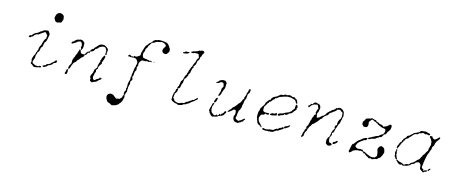

<svg xmlns="http://www.w3.org/2000/svg" viewBox="-51 -1320 5025 2148"><g transform="rotate(15 2461.5 -246.0)"><path d="M535 -141Q542 -145 547 -143Q552 -141 551 -134Q549 -123 544.5 -118.5Q540 -114 527 -110Q518 -107 516 -101.5Q514 -96 502 -85Q490 -74 478 -71Q469 -69 466.5 -67.5Q464 -66 458 -58Q451 -48 446 -47Q441 -46 435 -40.5Q429 -35 419.5 -36Q410 -37 409 -41Q406 -50 416 -52Q420 -53 424.5 -56.5Q429 -60 435 -60.5Q441 -61 442 -67Q445 -78 454 -78Q464 -78 470 -84Q473 -87 479 -87Q484 -87 485 -88Q486 -89 487 -94Q489 -101 497 -105Q505 -109 511 -116Q517 -123 520 -124Q523 -125 526.5 -131.5Q530 -138 535 -141ZM361 -441Q367 -441 369 -440Q371 -439 377 -433Q384 -424 386 -418.5Q388 -413 391 -409Q394 -405 392 -397.5Q390 -390 390 -383Q390 -376 387.5 -372.5Q385 -369 386 -366Q387 -363 385 -355Q379 -335 377 -324Q376 -318 370 -314Q361 -306 358 -290Q355 -271 353 -259Q352 -253 347 -249Q335 -235 335 -227Q333 -205 328 -193Q322 -183 317 -180.5Q312 -178 313 -172Q314 -166 308.5 -154.5Q303 -143 303 -136Q303 -102 298 -97Q296 -95 296 -92Q296 -89 293 -85Q290 -81 290 -77Q290 -73 288 -67Q286 -61 290.5 -52Q295 -43 297.5 -42.5Q300 -42 305 -41Q310 -40 316.5 -34.5Q323 -29 338 -29Q353 -29 358 -27.5Q363 -26 368 -32Q373 -38 380 -38Q386 -38 390.5 -35Q395 -32 395 -28Q395 -21 382 -20Q368 -19 352 -13Q345 -11 337 -10.5Q329 -10 323 -8.5Q317 -7 309.5 -12Q302 -17 299 -20Q288 -32 284 -32Q275 -32 272.5 -39Q270 -46 275 -58Q277 -62 273.5 -70.5Q270 -79 271 -90Q272 -101 274.5 -105.5Q277 -110 277 -113Q277 -115 280 -123Q283 -131 287 -138.5Q291 -146 293 -148Q296 -152 297 -164Q298 -176 302.5 -179Q307 -182 306 -187Q305 -192 309 -196Q316 -203 315 -224Q315 -232 320.5 -242.5Q326 -253 327 -257.5Q328 -262 332 -266.5Q336 -271 336 -279.5Q336 -288 338.5 -291Q341 -294 342.5 -304.5Q344 -315 347.5 -319Q351 -323 351.5 -328.5Q352 -334 360 -342Q368 -350 367.5 -355.5Q367 -361 369 -372Q371 -383 371 -385Q371 -387 360.5 -398.5Q350 -410 348 -413Q341 -422 328 -411Q323 -406 313.5 -401.5Q304 -397 304 -395Q304 -393 295.5 -389Q287 -385 281.5 -378.5Q276 -372 264 -371Q248 -370 239 -360Q236 -356 231.5 -354Q227 -352 223 -343Q220 -336 218 -334.5Q216 -333 210 -332Q201 -331 200.5 -326Q200 -321 196 -319.5Q192 -318 182.5 -318Q173 -318 172 -320Q171 -322 175.5 -330.5Q180 -339 183 -341Q185 -342 193 -342Q202 -342 210 -356Q212 -361 221 -367Q230 -373 232 -375Q233 -378 239.5 -381Q246 -384 250 -383Q255 -383 257 -387.5Q259 -392 263.5 -393Q268 -394 270 -394.5Q272 -395 276.5 -402Q281 -409 288 -411Q303 -416 314 -428Q321 -435 331 -436Q341 -437 347 -439Q353 -441 361 -441ZM438 -664Q449 -670 458 -665Q462 -662 468.5 -662Q475 -662 485.5 -651.5Q496 -641 495 -635Q494 -629 497 -621Q502 -604 495 -595Q491 -590 491 -587Q491 -575 482 -567Q478 -563 469.5 -563Q461 -563 453.5 -559Q446 -555 438 -556Q416 -558 409 -576Q406 -582 402 -588Q395 -599 401 -616Q403 -623 404 -629Q405 -635 408 -639.5Q411 -644 417.5 -652.5Q424 -661 428 -661Q432 -661 438 -664Z M684 -80Q693 -83 696 -77Q698 -73 695 -71Q689 -67 694 -61Q697 -58 695 -52Q693 -46 693 -38Q693 -25 680 -23Q673 -22 670 -26Q665 -31 669 -38Q677 -53 676 -64Q674 -76 684 -80ZM1044 -331Q1050 -337 1051 -337Q1052 -337 1056 -332.5Q1060 -328 1059.5 -319Q1059 -310 1056.5 -305.5Q1054 -301 1054 -295.5Q1054 -290 1050.5 -285.5Q1047 -281 1046 -273Q1045 -265 1041 -261Q1035 -254 1039 -249Q1045 -240 1036 -232Q1031 -228 1029 -223Q1027 -218 1024 -215Q1021 -212 1016.5 -201.5Q1012 -191 1012 -188Q1012 -185 1013.5 -180.5Q1015 -176 1010 -171.5Q1005 -167 1002.5 -162Q1000 -157 997.5 -155Q995 -153 998 -147Q1005 -135 995 -123Q990 -118 991 -107Q992 -96 988 -90Q984 -84 984 -74Q984 -63 992 -48Q993 -45 1000 -43Q1007 -41 1011 -42Q1016 -43 1021 -50Q1028 -59 1036 -61Q1040 -62 1046 -66.5Q1052 -71 1055.5 -72.5Q1059 -74 1059 -79Q1059 -84 1063 -85Q1071 -87 1072 -81Q1073 -77 1075 -77.5Q1077 -78 1078 -81Q1079 -85 1081 -86Q1082 -86 1083 -84L1081 -75Q1078 -71 1077 -68Q1074 -62 1062 -56Q1054 -52 1047 -43Q1033 -28 1026 -26Q1019 -25 1017 -23Q1015 -21 1010.5 -21Q1006 -21 1001.5 -17Q997 -13 992 -11Q987 -9 975 -14Q965 -18 962.5 -22Q960 -26 961 -37L963 -48L958 -54Q953 -59 953 -68Q954 -84 962 -97Q975 -117 976 -138Q977 -153 980 -156Q1001 -181 1003 -186Q1004 -188 1003 -201.5Q1002 -215 1006.5 -223.5Q1011 -232 1010 -236.5Q1009 -241 1014 -247Q1018 -251 1018.5 -253.5Q1019 -256 1016 -266Q1015 -270 1019 -274.5Q1023 -279 1024 -289Q1025 -298 1031.5 -311Q1038 -324 1044 -331ZM749 -439Q774 -437 781 -425Q785 -419 789 -418Q793 -417 794 -409.5Q795 -402 795 -372Q794 -352 790 -347Q786 -342 784 -336Q781 -324 775 -330Q772 -332 774 -335.5Q776 -339 772 -346L768 -354L770 -365Q773 -378 772.5 -383Q772 -388 767 -397Q760 -408 759 -411Q758 -414 753 -416.5Q748 -419 739 -415Q730 -411 724 -411Q718 -411 716 -407Q714 -403 709.5 -400.5Q705 -398 700 -393.5Q695 -389 687 -385.5Q679 -382 675 -378Q666 -369 656 -373Q650 -375 655 -386Q659 -395 671 -399Q677 -400 679 -402Q681 -404 682 -410Q683 -414 689 -415.5Q695 -417 697.5 -421.5Q700 -426 704.5 -427.5Q709 -429 717 -432Q725 -435 728.5 -434Q732 -433 735 -436.5Q738 -440 749 -439ZM1065 -361Q1070 -351 1063 -346Q1055 -341 1051 -351Q1049 -358 1051 -363Q1056 -371 1052 -374Q1048 -377 1053 -388Q1055 -393 1048.5 -400.5Q1042 -408 1041 -413Q1038 -427 1016 -428Q1005 -429 992.5 -424Q980 -419 977 -416.5Q974 -414 969 -411.5Q964 -409 959 -400Q954 -391 941 -385Q931 -380 928.5 -377.5Q926 -375 923 -365Q921 -358 912 -351Q903 -344 891 -341L880 -339L881 -333Q883 -321 872 -321Q867 -321 861.5 -319Q856 -317 856 -311Q856 -298 842 -290Q827 -281 827 -271Q827 -263 816 -256Q797 -243 789 -229Q784 -218 773 -211Q765 -205 758 -189Q756 -184 750 -180Q738 -175 730 -159Q718 -134 718 -131Q718 -128 715.5 -122.5Q713 -117 713 -113.5Q713 -110 710 -105.5Q707 -101 706 -97Q704 -88 698 -88Q688 -88 690 -103Q693 -127 703 -139Q709 -146 711 -152Q715 -174 712 -185Q710 -190 712.5 -195Q715 -200 715 -203.5Q715 -207 718 -212Q721 -217 721 -221.5Q721 -226 725.5 -229.5Q730 -233 730.5 -241.5Q731 -250 740 -266.5Q749 -283 749 -290Q749 -300 755 -307Q757 -311 759 -321.5Q761 -332 764 -332.5Q767 -333 768 -329Q769 -325 773 -324Q776 -323 778 -312Q781 -298 787 -293Q798 -286 817 -288L828 -289L834 -301Q841 -313 845.5 -318.5Q850 -324 851.5 -326.5Q853 -329 861 -331Q874 -333 880 -349Q883 -358 886.5 -361Q890 -364 894.5 -368.5Q899 -373 905 -374Q909 -375 910.5 -376.5Q912 -378 914 -384Q918 -393 929.5 -403Q941 -413 941 -414.5Q941 -416 952.5 -428Q964 -440 976 -444Q988 -448 1004.5 -448Q1021 -448 1026 -443Q1031 -438 1036 -438Q1041 -438 1042.5 -434.5Q1044 -431 1054 -424Q1064 -417 1065 -413.5Q1066 -410 1067.5 -404Q1069 -398 1067 -391Q1065 -384 1065 -378Q1065 -372 1063.5 -369Q1062 -366 1065 -361Z M1598 -410Q1599 -412 1601.5 -411Q1604 -410 1605 -408Q1606 -404 1604.5 -402.5Q1603 -401 1600 -403Q1594 -406 1598 -410ZM1594 -661Q1638 -665 1685 -653Q1692 -651 1704.5 -638Q1717 -625 1722 -614Q1727 -602 1731 -600.5Q1735 -599 1736 -587Q1739 -559 1726 -549Q1721 -545 1719 -538.5Q1717 -532 1709 -530Q1692 -526 1685 -529Q1682 -531 1676 -532Q1671 -533 1669 -535Q1667 -537 1663 -545L1657 -557L1659 -569Q1661 -580 1665.5 -585.5Q1670 -591 1670 -594Q1670 -597 1676 -604Q1683 -612 1682.5 -617Q1682 -622 1673 -630Q1662 -641 1655 -641Q1651 -641 1644.5 -644.5Q1638 -648 1627 -647Q1616 -646 1614 -643.5Q1612 -641 1603.5 -641Q1595 -641 1593 -639Q1591 -637 1583 -637Q1577 -637 1567 -632.5Q1557 -628 1556 -625Q1555 -622 1546.5 -618Q1538 -614 1534 -614Q1524 -614 1518 -603Q1514 -596 1510.5 -592Q1507 -588 1506 -583.5Q1505 -579 1499.5 -575Q1494 -571 1494 -566Q1494 -562 1488.5 -550Q1483 -538 1478 -534Q1470 -525 1470 -502Q1470 -497 1464 -486.5Q1458 -476 1458.5 -464Q1459 -452 1461 -448Q1463 -444 1464 -439Q1465 -437 1469 -430Q1473 -423 1474 -422Q1474 -422 1487 -421Q1500 -420 1506 -418.5Q1512 -417 1526 -415Q1540 -413 1545 -410Q1550 -407 1555 -411Q1560 -415 1566 -412Q1579 -405 1579 -401Q1579 -399 1576 -399Q1573 -399 1571 -401Q1568 -403 1563.5 -401.5Q1559 -400 1556 -400Q1553 -400 1549 -397Q1545 -394 1539 -393.5Q1533 -393 1531 -396Q1526 -402 1517 -396Q1510 -391 1478 -392H1466L1456 -382Q1446 -372 1441 -359Q1434 -341 1439 -329Q1442 -322 1436 -316Q1427 -305 1432 -282L1434 -272L1428 -262Q1422 -252 1422 -247Q1422 -242 1419.5 -237Q1417 -232 1418.5 -227.5Q1420 -223 1418 -217Q1416 -211 1417 -209Q1417 -207 1415 -198.5Q1413 -190 1411 -187.5Q1409 -185 1410 -178.5Q1411 -172 1414 -168Q1424 -156 1407 -138L1401 -131L1403 -113Q1404 -95 1401 -90.5Q1398 -86 1398.5 -80.5Q1399 -75 1396 -71Q1390 -61 1395 -53Q1396 -50 1393.5 -41Q1391 -32 1393 -24Q1397 -8 1389 0Q1383 7 1383 21Q1383 31 1376 32L1372 33L1376 35Q1380 37 1380.5 39Q1381 41 1381 48Q1380 59 1382 60Q1387 63 1380 71Q1376 74 1376 83Q1376 92 1370.5 102.5Q1365 113 1363.5 118Q1362 123 1355 129Q1348 135 1342.5 144Q1337 153 1332 155.5Q1327 158 1323 161Q1308 173 1297 173Q1291 173 1281 177L1271 181L1260 177Q1249 172 1242.5 167.5Q1236 163 1228 162Q1212 159 1212 154Q1212 153 1203.5 142.5Q1195 132 1193 125.5Q1191 119 1188.5 111.5Q1186 104 1187.5 92.5Q1189 81 1196 73Q1203 66 1213.5 61.5Q1224 57 1230 58Q1236 60 1244 61Q1252 62 1254 63Q1263 69 1284 87Q1292 94 1296 95.5Q1300 97 1306.5 94Q1313 91 1320 91Q1337 91 1339 86Q1340 82 1350 73L1360 63L1359 54Q1359 47 1361.5 43Q1364 39 1367 40Q1370 41 1367.5 39Q1365 37 1368 35Q1373 31 1368 27Q1364 24 1365 10Q1366 -4 1369 -8Q1379 -22 1379 -28Q1379 -30 1376 -34Q1373 -42 1378 -49Q1382 -54 1381 -72Q1380 -90 1380 -93Q1381 -113 1384 -116Q1385 -117 1385 -123.5Q1385 -130 1388.5 -135Q1392 -140 1393 -149Q1394 -167 1392 -174Q1391 -179 1395.5 -183.5Q1400 -188 1398 -192Q1396 -196 1397 -210Q1398 -224 1400.5 -231.5Q1403 -239 1403 -246Q1403 -253 1405 -263.5Q1407 -274 1408 -285Q1408 -296 1416 -307Q1418 -310 1416 -313Q1413 -319 1417 -325Q1421 -330 1420 -335.5Q1419 -341 1421 -345Q1425 -356 1416 -368Q1412 -373 1408 -380Q1398 -395 1383 -395Q1377 -395 1371 -397.5Q1365 -400 1360 -396.5Q1355 -393 1347 -395Q1339 -397 1335 -395Q1331 -393 1326 -395.5Q1321 -398 1312 -397L1304 -396V-402Q1304 -413 1314 -417Q1318 -419 1326.5 -415Q1335 -411 1339 -407L1342 -403L1348 -406L1354 -410L1358 -406Q1363 -403 1364.5 -403.5Q1366 -404 1365 -409Q1364 -416 1367 -417.5Q1370 -419 1379 -416Q1387 -414 1396 -416.5Q1405 -419 1410.5 -424.5Q1416 -430 1424.5 -434Q1433 -438 1434 -441.5Q1435 -445 1435.5 -462Q1436 -479 1440 -486Q1444 -493 1444 -499Q1444 -505 1447.5 -510.5Q1451 -516 1451 -521Q1451 -526 1454 -533Q1457 -540 1461 -551.5Q1465 -563 1475 -571Q1485 -579 1487 -586Q1492 -598 1511 -609Q1518 -613 1518 -615Q1518 -617 1522 -620Q1526 -623 1528 -630Q1532 -639 1552 -650Q1560 -654 1567 -653.5Q1574 -653 1578 -656.5Q1582 -660 1594 -661Z M1943 -617Q1951 -621 1956 -615Q1960 -610 1945 -601Q1934 -595 1917 -592Q1898 -589 1893 -589.5Q1888 -590 1888 -593Q1887 -597 1890 -601Q1893 -605 1897.5 -604Q1902 -603 1904 -606Q1913 -617 1920 -617Q1926 -617 1931 -615.5Q1936 -614 1943 -617ZM2097 -672Q2099 -675 2104.5 -671.5Q2110 -668 2114 -662Q2118 -656 2118 -654Q2118 -652 2111 -643Q2101 -632 2098 -612Q2097 -606 2093 -602Q2083 -590 2086 -583Q2088 -578 2084.5 -571.5Q2081 -565 2078 -558.5Q2075 -552 2070 -548.5Q2065 -545 2066 -540Q2067 -535 2064.5 -526Q2062 -517 2062 -513Q2062 -508 2055.5 -496.5Q2049 -485 2045 -482Q2039 -476 2041 -472Q2042 -472 2044 -469Q2046 -466 2040 -459Q2031 -449 2028 -425Q2026 -412 2024 -407.5Q2022 -403 2023 -399Q2024 -396 2020 -389.5Q2016 -383 2013 -382Q2010 -381 2009 -374.5Q2008 -368 2009 -364Q2012 -357 2003 -351Q1999 -348 1998 -340Q1995 -325 1985 -322Q1977 -320 1978 -311Q1979 -304 1977 -301Q1975 -298 1974.5 -283.5Q1974 -269 1971 -263Q1963 -251 1961 -234Q1958 -203 1949 -201Q1946 -199 1940 -195L1934 -191L1938 -188Q1944 -182 1939 -173Q1936 -167 1936.5 -162Q1937 -157 1932.5 -151Q1928 -145 1926.5 -140Q1925 -135 1920 -133Q1912 -129 1916 -122Q1918 -117 1915.5 -111.5Q1913 -106 1914.5 -100Q1916 -94 1913 -88L1910 -81L1913 -78Q1924 -68 1926 -63Q1927 -57 1934.5 -50Q1942 -43 1947 -43Q1954 -42 1964 -38.5Q1974 -35 1978 -36.5Q1982 -38 1990 -38Q1998 -38 2005 -43Q2012 -48 2024.5 -49Q2037 -50 2040 -52Q2043 -54 2047.5 -55Q2052 -56 2054 -62Q2057 -67 2062.5 -71Q2068 -75 2071 -74Q2076 -72 2089 -84Q2096 -91 2106.5 -96Q2117 -101 2118 -103Q2121 -112 2131 -112Q2144 -112 2150 -123Q2153 -129 2157 -130Q2161 -131 2164 -137Q2169 -148 2179 -144Q2187 -141 2176 -127Q2169 -118 2164 -118Q2161 -118 2157 -114.5Q2153 -111 2153 -108Q2153 -103 2142 -99Q2136 -97 2125.5 -87.5Q2115 -78 2111 -76.5Q2107 -75 2103 -69Q2099 -63 2092 -61Q2087 -60 2076.5 -53Q2066 -46 2064 -43Q2063 -41 2053.5 -41Q2044 -41 2040 -36Q2030 -23 2005 -19Q1995 -17 1990 -16Q1985 -15 1978 -18Q1971 -21 1967.5 -20.5Q1964 -20 1963 -24Q1962 -27 1958.5 -28Q1955 -29 1953 -26Q1947 -19 1938 -29Q1933 -33 1929 -33Q1919 -33 1904 -47L1898 -53V-81Q1898 -109 1901 -115.5Q1904 -122 1904 -129.5Q1904 -137 1908.5 -140.5Q1913 -144 1915 -155Q1919 -167 1917 -174Q1916 -179 1921 -181Q1932 -186 1928 -194Q1924 -204 1932 -213.5Q1940 -223 1940 -236Q1940 -240 1942.5 -246Q1945 -252 1945 -261Q1944 -278 1959 -294Q1965 -300 1966.5 -309.5Q1968 -319 1968.5 -324.5Q1969 -330 1972 -334Q1976 -340 1980 -355Q1982 -360 1986 -362.5Q1990 -365 1990 -371Q1990 -388 1997 -395Q2001 -400 1999.5 -406Q1998 -412 2006 -428Q2014 -444 2014 -447Q2014 -457 2024 -469Q2028 -474 2028 -480Q2028 -486 2031 -491.5Q2034 -497 2035.5 -502.5Q2037 -508 2040 -513Q2051 -527 2051 -539Q2051 -545 2055.5 -556.5Q2060 -568 2063 -571Q2073 -579 2073 -586Q2073 -589 2068 -599Q2063 -609 2063 -614Q2063 -618 2061 -620.5Q2059 -623 2054.5 -624.5Q2050 -626 2042 -626Q2014 -627 2002 -619Q1996 -616 1988 -617Q1971 -620 1971 -624Q1971 -625 1974.5 -627.5Q1978 -630 1982 -631.5Q1986 -633 1987.5 -633Q1989 -633 1992.5 -637Q1996 -641 2009.5 -642Q2023 -643 2026.5 -647Q2030 -651 2036 -651Q2042 -651 2049.5 -658.5Q2057 -666 2063.5 -664.5Q2070 -663 2073 -666Q2076 -669 2085.5 -670Q2095 -671 2097 -672Z M2360 -139Q2364 -141 2370 -136L2374 -132L2371 -129Q2367 -127 2367 -122Q2367 -112 2360 -104Q2358 -101 2359 -89.5Q2360 -78 2358 -70.5Q2356 -63 2361.5 -52Q2367 -41 2367 -36.5Q2367 -32 2378.5 -25Q2390 -18 2395.5 -13Q2401 -8 2409.5 -8.5Q2418 -9 2421 -15Q2424 -21 2429.5 -21Q2435 -21 2439 -17.5Q2443 -14 2444.5 -14Q2446 -14 2450.5 -21Q2455 -28 2456 -32Q2458 -40 2462.5 -39.5Q2467 -39 2470 -31L2473 -25L2474 -33Q2475 -42 2482 -47Q2489 -52 2492 -53Q2493 -54 2494.5 -55.5Q2496 -57 2497.5 -59Q2499 -61 2500.5 -63.5Q2502 -66 2502.5 -68Q2503 -70 2503 -72Q2503 -75 2508 -80Q2513 -85 2516 -85Q2527 -85 2526 -71Q2525 -63 2520 -60.5Q2515 -58 2512 -47.5Q2509 -37 2502.5 -34Q2496 -31 2489 -25.5Q2482 -20 2477.5 -21Q2473 -22 2465.5 -16.5Q2458 -11 2453 -12Q2448 -13 2446 -7Q2444 -4 2442.5 -3Q2441 -2 2438 -2Q2432 -1 2429 1.5Q2426 4 2419 4Q2407 5 2393 11Q2387 13 2377 8Q2367 3 2365 -2Q2359 -12 2351 -17Q2346 -19 2346 -25.5Q2346 -32 2340.5 -37.5Q2335 -43 2335 -48Q2334 -59 2338 -66Q2341 -71 2340 -74Q2339 -78 2347 -98Q2348 -103 2349 -111.5Q2350 -120 2353 -125Q2356 -130 2356 -134Q2356 -138 2360 -139ZM2383 -203Q2391 -207 2395 -204Q2398 -202 2394.5 -191.5Q2391 -181 2391 -176Q2391 -171 2387 -162.5Q2383 -154 2379 -151Q2371 -143 2366 -149Q2363 -152 2365 -165.5Q2367 -179 2370.5 -181.5Q2374 -184 2374 -188Q2374 -198 2383 -203ZM2723 -392Q2731 -387 2726 -376Q2724 -369 2724 -359Q2724 -352 2723 -350Q2722 -348 2715 -342Q2706 -333 2706.5 -327Q2707 -321 2705 -305Q2703 -289 2703 -283Q2703 -277 2699 -272Q2695 -267 2695 -265Q2695 -263 2692 -257.5Q2689 -252 2688 -234.5Q2687 -217 2682.5 -205Q2678 -193 2679.5 -186Q2681 -179 2679 -175Q2676 -170 2669 -145Q2668 -141 2662 -135Q2654 -126 2653 -103Q2652 -93 2650.5 -90.5Q2649 -88 2650.5 -81.5Q2652 -75 2649 -67Q2646 -61 2645 -49.5Q2644 -38 2646 -35Q2647 -32 2658 -27Q2669 -22 2675 -19Q2681 -16 2686 -18.5Q2691 -21 2694 -25Q2697 -29 2704 -30Q2720 -35 2721 -43Q2722 -47 2740 -57Q2750 -63 2750 -52Q2750 -47 2745 -44Q2740 -41 2739 -36.5Q2738 -32 2733.5 -25.5Q2729 -19 2724 -19Q2719 -19 2717 -15Q2711 -6 2704 -6Q2698 -6 2691 1Q2685 7 2682.5 7.5Q2680 8 2671 6.5Q2662 5 2653 4Q2644 3 2637 -3Q2622 -17 2619 -39Q2616 -60 2626 -69Q2629 -71 2629 -92.5Q2629 -114 2625 -120Q2621 -127 2606 -128Q2599 -128 2594 -121Q2589 -114 2582 -110Q2575 -106 2573.5 -103.5Q2572 -101 2561 -93Q2546 -81 2539 -87Q2537 -89 2538 -92Q2539 -95 2543 -97Q2547 -98 2550 -105Q2553 -112 2560 -115.5Q2567 -119 2567 -121Q2567 -123 2572.5 -129.5Q2578 -136 2578 -139Q2578 -143 2603 -163Q2609 -169 2614.5 -177Q2620 -185 2621.5 -186Q2623 -187 2630.5 -198.5Q2638 -210 2643.5 -213Q2649 -216 2654.5 -227.5Q2660 -239 2662.5 -241.5Q2665 -244 2666.5 -252Q2668 -260 2675 -266.5Q2682 -273 2681 -275Q2675 -284 2690 -314Q2696 -328 2693 -332Q2692 -335 2698 -348Q2705 -364 2707 -382Q2708 -390 2713 -391.5Q2718 -393 2718.5 -393Q2719 -393 2723 -392ZM2404 -414Q2426 -416 2432 -409Q2436 -404 2442 -398Q2452 -388 2446 -379Q2443 -374 2445.5 -370.5Q2448 -367 2446 -360Q2445 -352 2444 -338Q2444 -327 2440 -322Q2431 -311 2431 -299Q2431 -294 2426 -287.5Q2421 -281 2421.5 -273Q2422 -265 2417 -255Q2412 -245 2410.5 -241Q2409 -237 2401.5 -233Q2394 -229 2393.5 -229Q2393 -229 2392 -237Q2391 -245 2394.5 -250Q2398 -255 2398 -260.5Q2398 -266 2401 -270Q2407 -276 2407 -303Q2407 -322 2414 -329Q2418 -333 2421 -340Q2424 -347 2421 -353.5Q2418 -360 2419 -362Q2420 -365 2416.5 -373Q2413 -381 2409 -384Q2405 -387 2393.5 -387Q2382 -387 2376 -382Q2370 -377 2364.5 -371.5Q2359 -366 2353 -367.5Q2347 -369 2342.5 -366.5Q2338 -364 2334.5 -365Q2331 -366 2331 -369Q2331 -372 2343 -378.5Q2355 -385 2357 -390Q2360 -400 2371 -403Q2377 -405 2383.5 -409Q2390 -413 2404 -414Z M3244 -114Q3257 -121 3257 -115Q3257 -113 3254 -108Q3251 -103 3248 -98.5Q3245 -94 3244 -94Q3242 -94 3237 -89.5Q3232 -85 3224.5 -81.5Q3217 -78 3213 -74Q3204 -66 3198 -72Q3194 -76 3193 -68Q3193 -67 3193 -65Q3193 -58 3183 -55Q3179 -54 3170.5 -47.5Q3162 -41 3158.5 -40Q3155 -39 3150.5 -34.5Q3146 -30 3144 -30Q3142 -30 3137.5 -26.5Q3133 -23 3126 -23Q3119 -23 3111.5 -16Q3104 -9 3102 -9Q3100 -9 3092.5 -2.5Q3085 4 3075 4.5Q3065 5 3060.5 6.5Q3056 8 3053 7Q3045 2 3042 8Q3041 11 3035 8.5Q3029 6 3024 8Q3019 10 3004.5 10Q2990 10 2980 9Q2958 5 2965 -9Q2969 -15 2984 -10Q3005 -3 3027 -11Q3046 -18 3070 -18Q3081 -18 3086 -20.5Q3091 -23 3105 -35Q3119 -47 3125 -43Q3128 -41 3136.5 -48Q3145 -55 3147.5 -59.5Q3150 -64 3156.5 -63Q3163 -62 3170 -69L3177 -77L3187 -76L3196 -75V-81Q3196 -88 3200 -91Q3204 -94 3216 -98Q3229 -102 3233 -106Q3237 -110 3244 -114ZM3080 -200Q3081 -190 3079.5 -187Q3078 -184 3072 -184Q3068 -184 3062 -182Q3049 -177 3031 -174.5Q3013 -172 3009 -174Q3004 -177 3004.5 -181Q3005 -185 3011 -187Q3016 -189 3018 -193Q3022 -201 3039 -199Q3050 -198 3056.5 -201.5Q3063 -205 3065 -207.5Q3067 -210 3070 -211Q3073 -212 3076.5 -212Q3080 -212 3080 -200ZM3261 -358Q3267 -363 3271 -359Q3272 -358 3275.5 -353Q3279 -348 3281.5 -342.5Q3284 -337 3284 -335Q3284 -333 3279.5 -328Q3275 -323 3277 -319Q3282 -307 3272 -299Q3268 -295 3265.5 -290.5Q3263 -286 3258 -283.5Q3253 -281 3253 -276.5Q3253 -272 3248.5 -269Q3244 -266 3242 -261.5Q3240 -257 3230 -251.5Q3220 -246 3215 -246Q3209 -246 3207 -241.5Q3205 -237 3204 -235Q3203 -233 3196.5 -229Q3190 -225 3183 -222Q3176 -219 3173 -219Q3169 -219 3167 -222Q3165 -225 3162 -225Q3159 -225 3159 -219.5Q3159 -214 3151.5 -209.5Q3144 -205 3138 -205Q3127 -205 3116 -195Q3109 -188 3102 -189Q3089 -191 3089 -202Q3089 -206 3100.5 -213.5Q3112 -221 3120.5 -221Q3129 -221 3144 -228Q3159 -235 3161 -237.5Q3163 -240 3173 -244.5Q3183 -249 3186.5 -249Q3190 -249 3193.5 -251.5Q3197 -254 3203 -256Q3209 -258 3218 -267Q3227 -276 3230.5 -277Q3234 -278 3234.5 -284.5Q3235 -291 3246 -301Q3254 -308 3255 -312Q3256 -316 3257 -340Q3257 -355 3261 -358ZM3146 -439Q3168 -447 3183 -439Q3203 -429 3207 -433Q3209 -435 3216 -435Q3223 -435 3229 -429Q3240 -418 3249 -416Q3254 -415 3259 -404Q3263 -397 3266 -385.5Q3269 -374 3268 -372Q3267 -370 3261.5 -371.5Q3256 -373 3253 -375Q3250 -378 3250 -382Q3250 -386 3245.5 -391Q3241 -396 3238.5 -400.5Q3236 -405 3228 -409Q3210 -415 3197 -417Q3190 -418 3187.5 -420Q3185 -422 3173 -421Q3157 -420 3143 -421Q3137 -421 3130.5 -417.5Q3124 -414 3116.5 -414Q3109 -414 3105 -411Q3101 -408 3085 -403.5Q3069 -399 3065 -397Q3061 -396 3054 -392Q3048 -388 3038.5 -379Q3029 -370 3022 -370H3014L3015 -364Q3015 -359 3009.5 -354.5Q3004 -350 2998.5 -347.5Q2993 -345 2993 -342Q2993 -339 2988 -335Q2983 -331 2983 -329Q2983 -321 2974 -319Q2968 -318 2963.5 -314Q2959 -310 2959 -305Q2959 -303 2957.5 -300.5Q2956 -298 2954 -296Q2952 -294 2950 -294Q2949 -294 2946 -289.5Q2943 -285 2940.5 -279.5Q2938 -274 2938 -271Q2938 -267 2932 -262Q2924 -255 2922 -249.5Q2920 -244 2919 -224Q2919 -201 2923 -197Q2931 -189 2948 -186Q2952 -185 2970.5 -187Q2989 -189 2991.5 -188Q2994 -187 2994 -180Q2994 -175 2990.5 -172.5Q2987 -170 2977 -169Q2967 -167 2961 -171Q2950 -177 2948 -170Q2947 -165 2946 -163Q2939 -155 2927 -155Q2917 -155 2910 -147Q2901 -136 2897 -121Q2896 -116 2894.5 -114Q2893 -112 2894.5 -104Q2896 -96 2898 -92Q2901 -87 2901 -82Q2901 -77 2915.5 -60Q2930 -43 2939 -36Q2945 -30 2948.5 -23.5Q2952 -17 2949 -14Q2946 -12 2942 -14.5Q2938 -17 2936 -23Q2935 -27 2934 -28Q2933 -29 2928 -29Q2921 -29 2911.5 -35.5Q2902 -42 2898 -46Q2889 -57 2889 -67Q2889 -69 2884 -76Q2879 -83 2879 -91Q2879 -99 2876 -102Q2868 -112 2872 -163Q2873 -179 2878 -186.5Q2883 -194 2882 -200Q2880 -212 2888 -221Q2892 -226 2896.5 -235.5Q2901 -245 2905 -249Q2909 -253 2911 -257Q2922 -273 2922 -279Q2922 -293 2936 -308Q2946 -320 2949 -325Q2954 -336 2965 -336Q2968 -336 2969.5 -338.5Q2971 -341 2973 -351Q2975 -358 2982 -364Q2989 -370 2991 -374Q2993 -378 2997 -378.5Q3001 -379 3005.5 -382Q3010 -385 3016 -387Q3021 -388 3030.5 -394.5Q3040 -401 3043 -405Q3045 -407 3050.5 -410.5Q3056 -414 3057 -416.5Q3058 -419 3066.5 -423Q3075 -427 3083 -425Q3094 -423 3107 -433Q3117 -441 3131 -436Q3136 -435 3146 -439Z M3807 -63Q3787 -43 3772 -40Q3767 -39 3766 -44Q3764 -53 3770 -63Q3773 -69 3781 -68Q3783 -68 3784.5 -68Q3786 -68 3787.5 -69Q3789 -70 3789.5 -71Q3790 -72 3791 -74Q3795 -80 3801.5 -84Q3808 -88 3812 -88Q3816 -88 3816 -80Q3816 -72 3807 -63ZM3745 -450Q3747 -452 3752.5 -451Q3758 -450 3761 -447Q3765 -443 3769 -442Q3780 -441 3784 -432Q3786 -427 3789 -425Q3800 -419 3801 -395Q3802 -383 3804 -374Q3806 -365 3801.5 -360Q3797 -355 3798 -346Q3799 -337 3795.5 -329Q3792 -321 3791 -314Q3788 -281 3780 -276Q3778 -275 3775 -268Q3772 -261 3772 -258Q3772 -254 3766.5 -240Q3761 -226 3759.5 -222Q3758 -218 3756 -214.5Q3754 -211 3753 -200Q3749 -173 3741 -163Q3739 -161 3735 -161Q3723 -161 3731 -148Q3737 -138 3731 -129Q3727 -124 3727 -122Q3727 -120 3722 -112.5Q3717 -105 3717 -101Q3718 -89 3717 -84Q3717 -79 3718.5 -69.5Q3720 -60 3722 -58Q3724 -54 3727 -49.5Q3730 -45 3736.5 -45.5Q3743 -46 3750 -42Q3760 -37 3760 -32Q3760 -27 3750 -19Q3743 -13 3737.5 -13Q3732 -13 3727 -11Q3716 -7 3708 -16Q3704 -21 3702 -21Q3700 -21 3695.5 -24.5Q3691 -28 3690.5 -43Q3690 -58 3689 -64Q3688 -70 3692.5 -78.5Q3697 -87 3698 -93.5Q3699 -100 3703 -101Q3712 -103 3712 -113Q3712 -119 3715 -121.5Q3718 -124 3717 -129.5Q3716 -135 3718.5 -139.5Q3721 -144 3720 -151.5Q3719 -159 3722 -163Q3725 -167 3725 -171Q3725 -182 3735 -191Q3738 -194 3738 -200Q3738 -206 3743 -209Q3748 -212 3748 -213Q3748 -214 3743.5 -220Q3739 -226 3741 -231Q3743 -236 3744 -242.5Q3745 -249 3750 -251Q3758 -254 3759 -257.5Q3760 -261 3759 -276Q3758 -293 3763 -302Q3768 -311 3769 -316.5Q3770 -322 3776.5 -328Q3783 -334 3784 -342.5Q3785 -351 3787.5 -357Q3790 -363 3788.5 -369Q3787 -375 3786.5 -388Q3786 -401 3786 -403.5Q3786 -406 3781 -409Q3766 -417 3759 -424Q3749 -435 3732 -427Q3724 -424 3720 -424Q3716 -424 3715.5 -422.5Q3715 -421 3715 -418Q3715 -415 3712 -411.5Q3709 -408 3707 -408Q3705 -408 3701 -403Q3695 -395 3682 -390Q3677 -389 3676 -385Q3674 -379 3664 -376Q3658 -374 3654.5 -369Q3651 -364 3645.5 -362Q3640 -360 3640 -354.5Q3640 -349 3635 -341Q3630 -333 3623 -332.5Q3616 -332 3613.5 -326.5Q3611 -321 3604.5 -318.5Q3598 -316 3595.5 -310Q3593 -304 3588.5 -301.5Q3584 -299 3584 -295Q3584 -291 3578.5 -284Q3573 -277 3569 -276Q3559 -273 3559 -267Q3559 -264 3551 -255.5Q3543 -247 3542 -243.5Q3541 -240 3536.5 -237.5Q3532 -235 3519.5 -220Q3507 -205 3502 -203Q3496 -201 3490.5 -195.5Q3485 -190 3485 -187Q3485 -179 3472 -165Q3460 -152 3460 -141Q3460 -138 3455.5 -134Q3451 -130 3452 -126Q3455 -114 3447 -105Q3433 -90 3432 -75Q3431 -68 3430 -55L3429 -42L3420 -34Q3411 -25 3409.5 -25Q3408 -25 3406 -29Q3402 -35 3409 -51Q3414 -59 3412 -68Q3411 -79 3421 -92Q3424 -97 3424 -105Q3424 -113 3429.5 -121.5Q3435 -130 3438 -132Q3441 -134 3438.5 -137Q3436 -140 3435 -143Q3432 -151 3446 -169Q3452 -177 3451 -183Q3450 -189 3455 -199Q3460 -209 3459 -218Q3458 -227 3462.5 -232Q3467 -237 3469 -251Q3473 -275 3480 -280Q3486 -284 3483 -290Q3482 -294 3487 -301.5Q3492 -309 3498 -309Q3506 -309 3500 -318Q3491 -330 3497 -342Q3500 -347 3500 -351Q3500 -364 3509 -375Q3512 -379 3512 -381Q3512 -383 3508 -389Q3504 -395 3502 -404Q3500 -413 3494 -418L3487 -423L3480 -419Q3473 -415 3465 -416Q3457 -417 3453.5 -413Q3450 -409 3448 -409Q3446 -409 3442.5 -405Q3439 -401 3437 -401Q3434 -401 3429 -398Q3424 -395 3424 -393Q3424 -390 3418 -383.5Q3412 -377 3409.5 -372.5Q3407 -368 3404 -368Q3401 -368 3397.5 -373Q3394 -378 3394 -381Q3394 -386 3409 -395Q3413 -398 3417 -406Q3423 -418 3430 -413Q3440 -405 3440 -417Q3440 -421 3444.5 -427Q3449 -433 3453 -433Q3455 -433 3461 -438Q3469 -445 3475 -439Q3479 -435 3490 -435Q3511 -435 3523 -416Q3529 -406 3530 -392Q3531 -378 3528 -375Q3525 -372 3525 -362Q3525 -352 3521 -345Q3507 -323 3515 -304Q3517 -299 3517 -291Q3517 -283 3521 -280.5Q3525 -278 3529.5 -281Q3534 -284 3538 -285Q3548 -287 3568 -309Q3578 -318 3581 -318Q3591 -318 3597 -330Q3600 -336 3605 -338.5Q3610 -341 3610 -343Q3610 -356 3625 -368Q3634 -375 3638 -380Q3642 -388 3654 -392Q3658 -394 3660 -402Q3661 -406 3667 -406Q3673 -406 3678 -411.5Q3683 -417 3689 -420Q3698 -425 3700 -432Q3701 -436 3706 -439Q3711 -442 3714 -441Q3722 -438 3724 -446Q3725 -449 3734.5 -449Q3744 -449 3745 -450Z M4093 -195Q4107 -203 4117 -203Q4131 -203 4131 -197Q4131 -195 4125.5 -188.5Q4120 -182 4116 -178Q4109 -174 4104 -175Q4099 -176 4095.5 -172Q4092 -168 4086.5 -165.5Q4081 -163 4074.5 -157Q4068 -151 4060.5 -146.5Q4053 -142 4049.5 -136.5Q4046 -131 4043 -130Q4035 -128 4032 -115Q4029 -105 4026 -102Q4019 -94 4021 -85Q4024 -73 4032 -71Q4037 -70 4042 -66Q4046 -63 4056 -62.5Q4066 -62 4070 -65Q4074 -67 4081.5 -66Q4089 -65 4099 -65Q4109 -65 4110 -64Q4111 -63 4114 -56Q4117 -51 4118.5 -50Q4120 -49 4125 -49Q4138 -50 4145 -43Q4148 -40 4150.5 -40Q4153 -40 4156 -37Q4159 -34 4169.5 -30.5Q4180 -27 4194.5 -20Q4209 -13 4224 -12Q4239 -11 4243 -13.5Q4247 -16 4251 -14Q4255 -12 4260.5 -16Q4266 -20 4270.5 -26.5Q4275 -33 4279 -36Q4286 -40 4281 -47Q4279 -49 4279.5 -61Q4280 -73 4276 -84Q4263 -119 4271 -129Q4275 -133 4278 -140.5Q4281 -148 4285.5 -149Q4290 -150 4293 -155Q4298 -162 4310 -156Q4317 -152 4319.5 -152Q4322 -152 4330.5 -146.5Q4339 -141 4340 -134.5Q4341 -128 4344.5 -122.5Q4348 -117 4347 -113.5Q4346 -110 4349 -104Q4354 -94 4346 -83Q4343 -79 4342 -71.5Q4341 -64 4334.5 -54Q4328 -44 4325 -37Q4322 -30 4319 -29Q4314 -27 4306 -21.5Q4298 -16 4298 -15Q4298 -13 4293.5 -7.5Q4289 -2 4283.5 -4Q4278 -6 4273.5 -2Q4269 2 4263.5 1Q4258 0 4252.5 5Q4247 10 4238.5 10Q4230 10 4226 7Q4218 1 4213 5Q4209 8 4204.5 10Q4200 12 4193.5 5.5Q4187 -1 4182 -2Q4177 -3 4170.5 -7.5Q4164 -12 4157.5 -15.5Q4151 -19 4146 -25Q4143 -31 4141.5 -31.5Q4140 -32 4136.5 -29.5Q4133 -27 4128 -29Q4123 -32 4121 -42Q4121 -45 4113.5 -44.5Q4106 -44 4099 -47Q4092 -50 4087.5 -47.5Q4083 -45 4067 -45Q4051 -45 4044.5 -42.5Q4038 -40 4035 -40Q4032 -40 4023.5 -35.5Q4015 -31 4009.5 -29Q4004 -27 4002 -22Q4000 -17 3994.5 -14Q3989 -11 3985 -6Q3972 9 3964 -6Q3960 -15 3966 -31Q3970 -40 3970 -47.5Q3970 -55 3973.5 -67Q3977 -79 3979 -87Q3983 -101 3991 -101Q3993 -101 3997.5 -106Q4002 -111 4004 -116Q4007 -122 4012 -125Q4018 -130 4020 -138Q4021 -142 4026.5 -144.5Q4032 -147 4033.5 -151Q4035 -155 4045 -159.5Q4055 -164 4062 -172Q4070 -181 4093 -195ZM4115 -430Q4123 -436 4139 -428Q4147 -424 4155 -424Q4171 -424 4176 -414Q4178 -410 4182 -409Q4210 -403 4215 -396Q4218 -391 4223 -392Q4228 -393 4233.5 -391Q4239 -389 4244 -389Q4249 -389 4254.5 -382.5Q4260 -376 4266.5 -375Q4273 -374 4278.5 -378.5Q4284 -383 4290.5 -384Q4297 -385 4300 -388Q4303 -391 4309.5 -394.5Q4316 -398 4321 -404.5Q4326 -411 4334 -415Q4341 -418 4345 -417Q4349 -416 4353 -407.5Q4357 -399 4355.5 -393.5Q4354 -388 4355 -384.5Q4356 -381 4353.5 -375Q4351 -369 4351 -367Q4351 -362 4345 -352Q4339 -342 4333 -336Q4325 -327 4325 -324Q4325 -321 4320 -310.5Q4315 -300 4312 -298Q4308 -295 4301 -294Q4291 -292 4291 -283Q4291 -279 4287.5 -275.5Q4284 -272 4280.5 -265Q4277 -258 4274.5 -256Q4272 -254 4263 -253Q4250 -252 4250 -246Q4250 -244 4244.5 -241Q4239 -238 4235 -238Q4231 -238 4228.5 -234Q4226 -230 4216.5 -223.5Q4207 -217 4197 -216Q4171 -212 4158 -202Q4152 -196 4145 -197Q4138 -198 4136.5 -199Q4135 -200 4135 -204Q4135 -213 4152 -219Q4164 -223 4169 -227.5Q4174 -232 4182 -234.5Q4190 -237 4194.5 -240.5Q4199 -244 4203 -245.5Q4207 -247 4211 -249Q4223 -257 4234 -257Q4237 -257 4249 -268Q4264 -283 4278 -289Q4286 -292 4290 -301Q4302 -323 4299 -331Q4297 -335 4297 -342Q4296 -356 4284 -355Q4278 -355 4273 -357.5Q4268 -360 4259.5 -360Q4251 -360 4247 -363Q4243 -366 4235 -368Q4227 -370 4224.5 -372Q4222 -374 4217.5 -375Q4213 -376 4205.5 -380.5Q4198 -385 4196 -388.5Q4194 -392 4189 -392Q4184 -392 4178.5 -397.5Q4173 -403 4160 -405Q4147 -407 4145 -411Q4141 -419 4132 -419Q4125 -419 4115.5 -409.5Q4106 -400 4101 -391L4096 -381L4098 -366Q4101 -352 4098 -340.5Q4095 -329 4090 -324Q4085 -319 4070 -318Q4057 -317 4053 -318Q4049 -319 4046 -324Q4044 -329 4036 -335Q4027 -342 4031 -349Q4033 -352 4031 -359Q4028 -370 4037 -377Q4042 -381 4050 -397L4057 -412L4069 -415Q4081 -419 4088 -421.5Q4095 -424 4102.5 -425Q4110 -426 4115 -430Z M4888 -53Q4897 -57 4898 -54Q4900 -52 4896.5 -46Q4893 -40 4890 -38Q4885 -35 4884.5 -30Q4884 -25 4880 -24Q4864 -22 4877 -43Q4882 -51 4888 -53ZM4485 -165Q4487 -159 4483 -153Q4481 -150 4483.5 -144.5Q4486 -139 4486 -132Q4486 -125 4488 -121Q4490 -117 4487.5 -114Q4485 -111 4485.5 -109Q4486 -107 4491 -101Q4496 -93 4495.5 -88Q4495 -83 4501 -76Q4510 -68 4505 -61Q4501 -57 4490 -64Q4485 -67 4485 -72.5Q4485 -78 4479 -81Q4470 -87 4473 -99Q4475 -105 4472 -112Q4463 -130 4471 -148L4475 -156L4472 -161Q4469 -166 4470 -167.5Q4471 -169 4477 -169Q4483 -169 4485 -165ZM4907 -422Q4914 -422 4914 -413Q4914 -402 4894 -380Q4882 -367 4882 -362Q4882 -358 4879 -354Q4869 -340 4871 -330Q4873 -320 4861 -306Q4856 -301 4856 -298.5Q4856 -296 4853.5 -292.5Q4851 -289 4852 -285Q4855 -271 4843 -250Q4838 -241 4839 -239.5Q4840 -238 4836 -228Q4821 -199 4817 -172Q4816 -161 4814 -158Q4812 -153 4808 -125Q4806 -111 4804.5 -104Q4803 -97 4802.5 -81Q4802 -65 4799.5 -57.5Q4797 -50 4801.5 -42Q4806 -34 4812 -33Q4820 -31 4821.5 -29.5Q4823 -28 4823 -23Q4822 -15 4826.5 -13Q4831 -11 4835 -18Q4838 -23 4849 -25Q4868 -28 4868 -24L4865 -17Q4862 -12 4851 -9.5Q4840 -7 4834 -1L4829 6L4822 3Q4814 0 4812.5 -3Q4811 -6 4801.5 -11Q4792 -16 4788 -20Q4784 -23 4783 -26.5Q4782 -30 4781 -47Q4780 -61 4778.5 -67Q4777 -73 4773.5 -77Q4770 -81 4763 -86L4753 -93L4748 -90Q4742 -87 4738.5 -88Q4735 -89 4728.5 -84.5Q4722 -80 4717 -77.5Q4712 -75 4712 -72Q4712 -69 4711 -66.5Q4710 -64 4701.5 -60Q4693 -56 4687 -55Q4680 -54 4677 -50Q4667 -34 4655 -30Q4649 -28 4643.5 -24.5Q4638 -21 4632 -20Q4626 -19 4621 -16.5Q4616 -14 4607.5 -14Q4599 -14 4595 -11Q4591 -8 4589 -8.5Q4587 -9 4581 -13.5Q4575 -18 4573 -18.5Q4571 -19 4567 -16Q4557 -9 4544 -15Q4533 -19 4528 -25Q4521 -34 4509 -44Q4495 -55 4508 -57Q4516 -58 4519.5 -53Q4523 -48 4531.5 -46Q4540 -44 4543 -42Q4546 -40 4552.5 -40Q4559 -40 4563 -37.5Q4567 -35 4573 -34Q4579 -33 4582 -29Q4585 -24 4596 -24.5Q4607 -25 4614 -32Q4623 -40 4638 -40Q4649 -39 4651 -40Q4653 -41 4655 -45Q4659 -54 4668.5 -61.5Q4678 -69 4684 -69Q4687 -69 4695 -77Q4703 -85 4712.5 -93.5Q4722 -102 4722 -104Q4722 -106 4730.5 -113.5Q4739 -121 4745 -124Q4751 -127 4755 -137Q4764 -162 4772 -166Q4779 -169 4774 -172Q4772 -174 4773 -178Q4774 -182 4779 -185Q4791 -195 4794 -205Q4797 -214 4801.5 -220Q4806 -226 4808 -230.5Q4810 -235 4814.5 -238.5Q4819 -242 4819 -248Q4819 -269 4827 -291Q4829 -298 4830.5 -305.5Q4832 -313 4833.5 -318Q4835 -323 4832 -328.5Q4829 -334 4830.5 -340.5Q4832 -347 4829 -352Q4826 -357 4820.5 -368.5Q4815 -380 4810 -384.5Q4805 -389 4801.5 -392Q4798 -395 4799 -402V-409L4810 -410Q4829 -413 4829 -402Q4829 -395 4843 -388Q4855 -383 4858.5 -383Q4862 -383 4870 -391Q4880 -399 4885.5 -402.5Q4891 -406 4892 -409.5Q4893 -413 4899 -417.5Q4905 -422 4907 -422ZM4789 -430Q4803 -421 4789 -415Q4777 -409 4768 -415Q4759 -422 4747 -415L4741 -412L4736 -415Q4730 -419 4722 -421Q4712 -424 4700 -415Q4694 -411 4685 -410Q4669 -408 4669 -402Q4669 -399 4665.5 -396Q4662 -393 4656.5 -391Q4651 -389 4646 -389Q4637 -389 4627.5 -384Q4618 -379 4614.5 -373Q4611 -367 4603 -360Q4595 -353 4591 -346.5Q4587 -340 4583 -338.5Q4579 -337 4575 -329.5Q4571 -322 4560.5 -315.5Q4550 -309 4545.5 -307Q4541 -305 4541 -301Q4541 -288 4531 -284Q4526 -282 4526 -277Q4527 -269 4520 -262Q4514 -255 4514 -253Q4514 -251 4509.5 -246Q4505 -241 4504.5 -234.5Q4504 -228 4499 -220Q4494 -212 4494 -207.5Q4494 -203 4489 -197.5Q4484 -192 4483 -186Q4481 -174 4475 -180Q4471 -184 4471 -193Q4470 -205 4482 -225Q4486 -233 4486 -237Q4486 -241 4490.5 -246Q4495 -251 4496.5 -256Q4498 -261 4503.5 -263Q4509 -265 4508 -271Q4506 -282 4515 -286Q4519 -288 4518 -293.5Q4517 -299 4522.5 -304.5Q4528 -310 4530 -310Q4532 -310 4536.5 -317Q4541 -324 4545 -327.5Q4549 -331 4549 -336Q4549 -345 4563 -349Q4578 -353 4580 -360Q4582 -364 4591 -370Q4600 -376 4601.5 -378.5Q4603 -381 4609 -388Q4618 -397 4641 -404Q4644 -405 4652 -410.5Q4660 -416 4663 -416Q4671 -416 4682 -433Q4687 -440 4707 -440Q4715 -440 4719.5 -442Q4724 -444 4737.5 -444Q4751 -444 4759.5 -439.5Q4768 -435 4774 -435.5Q4780 -436 4789 -430Z"/></g></svg>

Font: TT2020 Style D
Style: Italic
Weight: 400
Italic angle: -15°
Version: Version 0.2.000